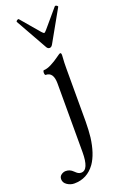

<svg xmlns="http://www.w3.org/2000/svg" viewBox="-241 -737 674 1059"><g transform="rotate(-20 96.0 -208.0)"><path d="M0 271Q-22 271 -41.5 258Q-61 245 -61 224Q-61 208 -48.5 199Q-36 190 -22 190Q-10 190 0.5 194.5Q11 199 21 209Q31 219 38.5 223.5Q46 228 56 228Q79 228 90 201.5Q101 175 101 124V-279Q101 -346 56 -346Q52 -346 50.5 -353Q49 -360 50.5 -367Q52 -374 56 -374Q73 -374 98.5 -386.5Q124 -399 151 -419Q159 -425 164 -428Q169 -431 172 -431Q178 -431 178 -417Q176 -392 175.5 -374Q175 -356 175 -342V-29Q175 -4 173.5 19.5Q172 43 170 63Q164 109 152 145Q140 181 122 207Q99 239 68.5 255Q38 271 0 271ZM127 -478Q116 -478 109 -492L6 -675Q5 -678 8 -681Q11 -684 15.5 -686Q20 -688 22 -685L113 -578Q124 -566 127 -566Q132 -566 142 -578L232 -684Q235 -687 239.5 -685.5Q244 -684 247.5 -680.5Q251 -677 249 -675L146 -492Q142 -485 137.5 -481.5Q133 -478 127 -478Z"/></g></svg>

Font: Junicode VF
Style: Regular
Weight: 400
Designer: Peter S. Baker
Version: Version 2.213